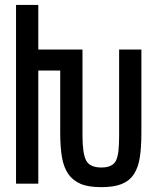

<svg xmlns="http://www.w3.org/2000/svg" viewBox="-20 -749 642 783"><path d="M393.6 14.2Q339.4 14.2 308.1 0.5Q276.9 -13.2 258.8 -39.1Q239.7 -66.4 232.7 -107.7Q225.6 -148.9 225.6 -207.5V-461.4H136.2V0H45.4V-729H136.2V-546.9H316.4V-195.8Q316.4 -122.6 331.5 -94.2Q346.7 -65.9 393.6 -65.9Q439 -65.9 453.1 -94.2Q460.4 -109.4 463.1 -134.3Q465.8 -159.2 465.8 -195.8V-546.9H556.6V-207.5Q556.6 -148.9 550.3 -107.7Q543.9 -66.4 526.4 -39.1Q508.3 -11.7 476.8 1.2Q445.3 14.2 393.6 14.2Z"/></svg>

Font: Vazir Code Hack
Style: Code-Hack
Weight: 400
Foundry: DejaVu fonts team - Redesigned by Saber Rastikerdar
Version: Version 1.1.2